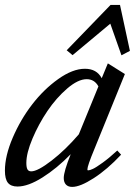

<svg xmlns="http://www.w3.org/2000/svg" viewBox="-23 -732 538 765"><path d="M266.1 -512.2 242.7 -531.7 417.5 -712.4H455.1L494.6 -529.3L460.9 -511.7L416.5 -637.7ZM46.9 11.2Q20.5 11.2 8.5 -3.7Q-3.4 -18.6 -3.4 -52.2Q-3.4 -110.8 27.6 -183.1Q58.6 -255.4 105 -315.7Q151.4 -376 209 -417Q266.6 -458 315.4 -458Q362.3 -458 382.3 -420.4L406.7 -479.5L474.6 -437L352.5 -136.7Q325.2 -70.8 325.2 -57.1Q325.2 -53.2 328.1 -53.2Q334.5 -53.2 347.2 -59.1Q359.9 -64.9 386.2 -84Q412.6 -103 444.3 -132.3L459.5 -115.7Q404.3 -56.6 350.3 -22Q296.4 12.7 264.6 12.7Q248.5 12.7 239.7 3.4Q231 -5.9 231 -22.9Q231 -48.3 258.8 -117.7Q203.6 -61 146.2 -24.9Q88.9 11.2 46.9 11.2ZM82 -83Q82 -64.9 86.4 -57.1Q90.8 -49.3 101.6 -49.3Q127 -49.3 182.4 -92Q237.8 -134.8 291 -196.8L369.1 -387.7Q353.5 -416.5 322.3 -416.5Q288.1 -416.5 244.6 -379.2Q201.2 -341.8 166 -289.8Q130.9 -237.8 106.4 -179.9Q82 -122.1 82 -83Z"/></svg>

Font: Elstob 8pt Medium
Style: Italic
Weight: 500
Italic angle: -20°
Designer: Peter S. Baker
Version: Version 1.015